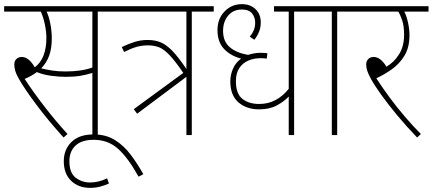

<svg xmlns="http://www.w3.org/2000/svg" viewBox="-20 -652 2089 927"><path d="M452 -596V0H426V-300Q398 -291 368 -286Q338 -281 297 -281Q266 -281 227.5 -286Q189 -291 158 -304Q131 -284 99 -271Q141 -207 195.5 -136.5Q250 -66 306 -5L287 12Q212 -71 156 -146Q100 -221 73 -268Q59 -292 54 -309Q49 -326 49 -340Q49 -358 59.5 -367.5Q70 -377 85 -377Q119 -377 148 -327Q177 -349 190.5 -385Q204 -421 204 -468Q204 -499 196.5 -534.5Q189 -570 177 -596H0V-622H558V-596ZM296 -307Q333 -307 365.5 -311.5Q398 -316 426 -326V-596H205Q216 -573 223 -537.5Q230 -502 230 -467Q230 -418 217.5 -383.5Q205 -349 179 -322Q203 -316 231.5 -311.5Q260 -307 296 -307Z M506 234Q486 243 464 249Q442 255 414 255Q359 255 323.5 221Q288 187 288 126Q288 70 325 33.5Q362 -3 432 -3Q492 -3 535.5 24.5Q579 52 611.5 95.5Q644 139 672 189L649 201Q598 109 549.5 66Q501 23 433 23Q374 23 344.5 51Q315 79 315 126Q315 183 345.5 206Q376 229 414 229Q436 229 456.5 224Q477 219 497 209Z M642 -103 626 -125 865 -300Q826 -357 799 -385.5Q772 -414 748.5 -423.5Q725 -433 694 -433Q665 -433 639 -425.5Q613 -418 579 -401L568 -425Q602 -441 631 -450Q660 -459 693 -459Q728 -459 756 -447.5Q784 -436 813 -405.5Q842 -375 880 -319V-596H544V-622H1012V-596H906V0H880V-281Z M1505 -596H1400V0H1374V-186Q1353 -163 1317.5 -143.5Q1282 -124 1231 -124Q1170 -124 1131 -158Q1092 -192 1092 -259Q1092 -290 1104.5 -319.5Q1117 -349 1144 -369Q1092 -383 1061 -416.5Q1030 -450 1030 -507Q1030 -561 1064 -596.5Q1098 -632 1148 -632Q1188 -632 1213.5 -608Q1239 -584 1239 -544Q1239 -519 1230.5 -498Q1222 -477 1208 -460L1186 -475Q1198 -489 1205 -505.5Q1212 -522 1212 -543Q1212 -568 1197 -587Q1182 -606 1148 -606Q1106 -606 1081.5 -576.5Q1057 -547 1057 -503Q1057 -452 1089 -424.5Q1121 -397 1177 -387Q1190 -391 1205 -394Q1220 -397 1237 -397Q1247 -397 1255.5 -396.5Q1264 -396 1271 -395L1268 -369Q1261 -370 1252.5 -370.5Q1244 -371 1237 -371Q1206 -371 1179 -359.5Q1152 -348 1135.5 -323.5Q1119 -299 1119 -260Q1119 -199 1150.5 -174.5Q1182 -150 1231 -150Q1275 -150 1310.5 -169Q1346 -188 1374 -223V-596H1303V-622H1505Z M1608 -596V0H1582V-596H1491V-622H1713V-596Z M2012 -5 1994 12Q1942 -42 1898 -95Q1854 -148 1821 -194Q1788 -240 1771 -271Q1758 -295 1753 -310.5Q1748 -326 1748 -340Q1748 -358 1758.5 -367.5Q1769 -377 1784 -377Q1817 -377 1846 -330Q1882 -351 1906.5 -389.5Q1931 -428 1931 -484Q1931 -526 1922 -553Q1913 -580 1903 -596H1699V-622H2049V-596H1932Q1943 -575 1950 -543Q1957 -511 1957 -482Q1957 -423 1933 -383.5Q1909 -344 1872.5 -318Q1836 -292 1797 -274Q1826 -229 1861.5 -181Q1897 -133 1936 -87.5Q1975 -42 2012 -5Z"/></svg>

Font: Noto Sans SemiCondensed Thin
Style: Italic
Weight: 100
Width: 4
Italic angle: -12°
Designer: Monotype Design Team
Foundry: Monotype Imaging Inc.
Version: Version 2.013; ttfautohint (v1.8.4.7-5d5b)